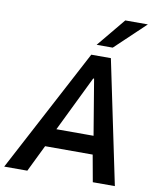

<svg xmlns="http://www.w3.org/2000/svg" viewBox="-124 -1004 886 1080"><g transform="rotate(10 319.5 -464.0)"><path d="M-25 0 348 -705H460L607 0H481L444 -205L488 -153H141L208 -207L107 0ZM382 -575 211 -224 197 -258H465L445 -227L387 -575ZM368 -765 503 -928H632L460 -765Z"/></g></svg>

Font: Nunito Sans 7pt Condensed
Style: Bold Italic
Weight: 700
Width: 3
Italic angle: -9°
Designer: Vernon Adams
Foundry: Vernon Adams
Version: Version 3.101;gftools[0.9.27]